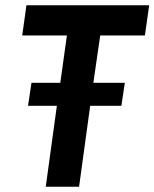

<svg xmlns="http://www.w3.org/2000/svg" viewBox="-20 -706 584 726"><path d="M153 0 195 -306H86L99 -393H208L233 -572H64L80 -686H544L528 -572H359L333 -393H452L439 -306H321L279 0Z"/></svg>

Font: Archivo Narrow
Style: Bold Italic
Weight: 700
Italic angle: -8°
Designer: Hector Gatti
Foundry: Omnibus-Type
Version: Version 3.002